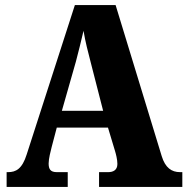

<svg xmlns="http://www.w3.org/2000/svg" viewBox="-20 -734 736 754"><path d="M6 0H246V-58H203C178 -58 171 -70 171 -92C171 -111 179 -141 183 -157L203 -233H404L432 -140C435 -130 441 -108 441 -90C441 -65 423 -58 405 -58H369V0H696V-58H687C654 -58 629 -75 615 -121L434 -714H274L85 -128C67 -70 42 -58 12 -58H6ZM223 -299 278 -492C288 -529 298 -571 308 -613C315 -570 326 -529 336 -490L385 -299Z"/></svg>

Font: Noto Serif Bengali Condensed Black
Style: Regular
Weight: 900
Width: 3
Designer: Juan Bruce, Universal Thirst, Indian Type Foundry and the Monotype Design Team.
Foundry: Monotype Imaging Inc.
Version: Version 2.003